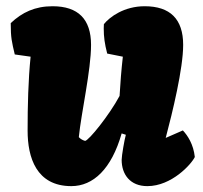

<svg xmlns="http://www.w3.org/2000/svg" viewBox="-20 -599 665 628"><path d="M70.3 -171.4C70.3 -84.5 98.6 9.8 213.4 9.8C284.7 9.8 344.7 -45.9 377.9 -162.6L391.6 -158.2C387.2 -143.1 377.9 -89.8 377.9 -76.2C377.9 -28.3 405.8 9.8 461.9 9.8C541.5 9.8 606 -62 617.2 -85.4C612.8 -127 593.8 -155.8 578.1 -172.4L522 -147.9C544.4 -232.4 579.1 -375 579.1 -452.1C579.1 -536.6 536.6 -578.6 453.1 -578.6C386.2 -578.6 338.9 -543.9 319.8 -520C319.8 -515.1 319.3 -510.7 319.3 -506.3C319.3 -478 322.3 -456.5 330.6 -423.8L381.8 -413.6C377 -371.1 373.5 -327.6 371.1 -285.2C337.9 -223.1 270 -138.7 258.3 -138.2C251 -140.1 243.7 -144 237.8 -150.4C245.6 -229.5 277.8 -369.1 277.8 -452.1C277.8 -536.6 235.4 -578.6 151.9 -578.6C94.7 -578.6 52.2 -558.6 15.1 -523.4C15.1 -474.6 18.6 -462.4 28.3 -420.9L80.1 -413.6C72.3 -335.9 70.3 -253.9 70.3 -171.4Z"/></svg>

Font: Kavoon
Style: Regular
Weight: 400
Designer: Viktoriya Grabowska
Foundry: Viktoriya Grabowska
Version: Version 1.002